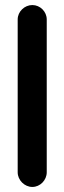

<svg xmlns="http://www.w3.org/2000/svg" viewBox="-20 -704 255 760"><path d="M50 -627V-22C50 9 77 36 108 36C139 36 165 9 165 -22V-627C165 -658 139 -684 108 -684C77 -684 50 -658 50 -627Z"/></svg>

Font: Electronic
Style: UltHv
Weight: 900
Version: Version 1.011